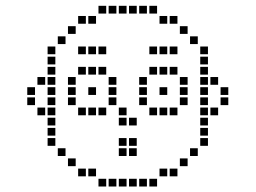

<svg xmlns="http://www.w3.org/2000/svg" viewBox="-20 -659 897 674"><path d="M397.1 -31.4V-4.3H424.3V-31.4ZM432.9 -31.4V-4.3H460V-31.4ZM468.6 -31.4V-4.3H495.7V-31.4ZM361.4 -31.4V-4.3H388.6V-31.4ZM290 -67.1V-40H317.1V-67.1ZM254.3 -67.1V-40H281.4V-67.1ZM540 -67.1V-40H567.1V-67.1ZM575.7 -67.1V-40H602.9V-67.1ZM218.6 -102.9V-75.7H245.7V-102.9ZM182.9 -138.6V-111.4H210V-138.6ZM647.1 -138.6V-111.4H674.3V-138.6ZM611.4 -102.9V-75.7H638.6V-102.9ZM540 -352.9V-325.7H567.1V-352.9ZM290 -352.9V-325.7H317.1V-352.9ZM254.3 -424.3V-397.1H281.4V-424.3ZM218.6 -388.6V-361.4H245.7V-388.6ZM218.6 -352.9V-325.7H245.7V-352.9ZM218.6 -317.1V-290H245.7V-317.1ZM254.3 -281.4V-254.3H281.4V-281.4ZM290 -281.4V-254.3H317.1V-281.4ZM325.7 -281.4V-254.3H352.9V-281.4ZM361.4 -317.1V-290H388.6V-317.1ZM361.4 -352.9V-325.7H388.6V-352.9ZM361.4 -388.6V-361.4H388.6V-388.6ZM325.7 -424.3V-397.1H352.9V-424.3ZM290 -424.3V-397.1H317.1V-424.3ZM468.6 -388.6V-361.4H495.7V-388.6ZM468.6 -352.9V-325.7H495.7V-352.9ZM468.6 -317.1V-290H495.7V-317.1ZM504.3 -281.4V-254.3H531.4V-281.4ZM540 -281.4V-254.3H567.1V-281.4ZM575.7 -281.4V-254.3H602.9V-281.4ZM611.4 -317.1V-290H638.6V-317.1ZM611.4 -352.9V-325.7H638.6V-352.9ZM611.4 -388.6V-361.4H638.6V-388.6ZM575.7 -424.3V-397.1H602.9V-424.3ZM540 -424.3V-397.1H567.1V-424.3ZM504.3 -424.3V-397.1H531.4V-424.3ZM432.9 -174.3V-147.1H460V-174.3ZM397.1 -138.6V-111.4H424.3V-138.6ZM432.9 -138.6V-111.4H460V-138.6ZM397.1 -174.3V-147.1H424.3V-174.3ZM397.1 -281.4V-254.3H424.3V-281.4ZM397.1 -245.7V-218.6H424.3V-245.7ZM432.9 -245.7V-218.6H460V-245.7ZM147.1 -495.7V-468.6H174.3V-495.7ZM147.1 -460V-432.9H174.3V-460ZM147.1 -424.3V-397.1H174.3V-424.3ZM147.1 -388.6V-361.4H174.3V-388.6ZM147.1 -352.9V-325.7H174.3V-352.9ZM147.1 -317.1V-290H174.3V-317.1ZM147.1 -281.4V-254.3H174.3V-281.4ZM147.1 -245.7V-218.6H174.3V-245.7ZM147.1 -210V-182.9H174.3V-210ZM147.1 -174.3V-147.1H174.3V-174.3ZM682.9 -495.7V-468.6H710V-495.7ZM682.9 -460V-432.9H710V-460ZM682.9 -352.9V-325.7H710V-352.9ZM682.9 -317.1V-290H710V-317.1ZM682.9 -281.4V-254.3H710V-281.4ZM682.9 -245.7V-218.6H710V-245.7ZM682.9 -210V-182.9H710V-210ZM682.9 -174.3V-147.1H710V-174.3ZM682.9 -388.6V-361.4H710V-388.6ZM682.9 -424.3V-397.1H710V-424.3ZM111.4 -388.6V-361.4H138.6V-388.6ZM75.7 -352.9V-325.7H102.9V-352.9ZM75.7 -317.1V-290H102.9V-317.1ZM111.4 -281.4V-254.3H138.6V-281.4ZM718.6 -388.6V-361.4H745.7V-388.6ZM754.3 -352.9V-325.7H781.4V-352.9ZM754.3 -317.1V-290H781.4V-317.1ZM718.6 -281.4V-254.3H745.7V-281.4ZM504.3 -495.7V-468.6H531.4V-495.7ZM540 -495.7V-468.6H567.1V-495.7ZM575.7 -495.7V-468.6H602.9V-495.7ZM218.6 -567.1V-540H245.7V-567.1ZM254.3 -602.9V-575.7H281.4V-602.9ZM290 -602.9V-575.7H317.1V-602.9ZM361.4 -638.6V-611.4H388.6V-638.6ZM397.1 -638.6V-611.4H424.3V-638.6ZM432.9 -638.6V-611.4H460V-638.6ZM468.6 -638.6V-611.4H495.7V-638.6ZM325.7 -638.6V-611.4H352.9V-638.6ZM540 -602.9V-575.7H567.1V-602.9ZM611.4 -567.1V-540H638.6V-567.1ZM575.7 -602.9V-575.7H602.9V-602.9ZM504.3 -638.6V-611.4H531.4V-638.6ZM182.9 -531.4V-504.3H210V-531.4ZM647.1 -531.4V-504.3H674.3V-531.4ZM254.3 -495.7V-468.6H281.4V-495.7ZM290 -495.7V-468.6H317.1V-495.7ZM325.7 -495.7V-468.6H352.9V-495.7ZM504.3 -31.4V-4.3H531.4V-31.4ZM325.7 -31.4V-4.3H352.9V-31.4Z"/></svg>

Font: Gossip Icons Med Square
Style: Regular
Weight: 400
Designer: Deborah Khodanovich
Version: Version 1.001;Glyphs 3.3.1 (3343)